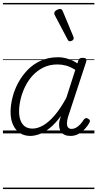

<svg xmlns="http://www.w3.org/2000/svg" viewBox="-20 -909 663 1308"><path d="M187 17Q145 17 115 -3Q85 -23 68.5 -59.5Q52 -96 52 -146Q52 -191 64.5 -242.5Q77 -294 103 -343Q129 -392 167.5 -432Q206 -472 258 -495.5Q310 -519 376 -519Q409 -519 444 -508Q479 -497 507 -477L513 -495Q517 -507 523.5 -511Q530 -515 543 -515Q562 -515 566.5 -507.5Q571 -500 567 -488L443 -111Q436 -86 436 -68Q436 -50 444 -40.5Q452 -31 467 -31Q484 -31 499.5 -40Q515 -49 528 -63.5Q541 -78 550 -93Q555 -100 562.5 -103.5Q570 -107 580 -100Q592 -94 592.5 -86Q593 -78 588 -71Q577 -51 558.5 -31Q540 -11 515.5 3Q491 17 460 17Q438 17 422 10Q406 3 396.5 -10Q387 -23 384 -41Q381 -59 384 -81Q387 -91 389.5 -100.5Q392 -110 395 -119Q357 -67 319.5 -37Q282 -7 248 5Q214 17 187 17ZM110 -150Q110 -115 120 -88.5Q130 -62 150 -47.5Q170 -33 202 -33Q237 -33 275.5 -55.5Q314 -78 353.5 -124.5Q393 -171 432 -243L493 -433Q458 -455 429 -462.5Q400 -470 372 -470Q318 -470 275.5 -449Q233 -428 202 -394Q171 -360 150.5 -317.5Q130 -275 120 -231.5Q110 -188 110 -150ZM457 -628Q452 -628 448.5 -630Q445 -632 441 -639L352 -808Q351 -812 350 -815Q349 -818 350 -822Q351 -829 357.5 -834.5Q364 -840 373 -844Q382 -848 390 -848Q401 -848 408 -832L480 -659Q481 -655 481.5 -652Q482 -649 482 -646Q480 -637 472 -632.5Q464 -628 457 -628ZM0 369H623V379H0ZM0 -20H623V0H0ZM0 -505H623V-500H0ZM0 -889H623V-879H0Z"/></svg>

Font: Playwrite HR Guides
Style: Regular
Weight: 400
Designer: Veronika Burian, José Scaglione
Foundry: TypeTogether
Version: Version 1.003